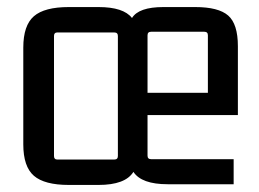

<svg xmlns="http://www.w3.org/2000/svg" viewBox="-20 -517 735 544"><path d="M455 5Q381 5 358 -30Q335 7 259 7H175Q106 7 76 -19Q46 -45 46 -108V-382Q46 -445 76 -471Q106 -497 175 -497H259Q330 -497 354 -466Q373 -497 443 -497H533Q599 -497 626.5 -473Q654 -449 654 -386V-191H398V-76Q398 -66 408 -66H642V5ZM408 -427Q398 -427 398 -417V-254H569V-417Q569 -427 559 -427ZM304 -425H142Q133 -425 133 -415V-75Q133 -65 142 -65H304Q314 -65 314 -75V-415Q314 -425 304 -425Z"/></svg>

Font: Gemunu Libre Medium
Style: Regular
Weight: 500
Designer: Puspanada Ekanayake, Sola Matas, Pathum Egodawatta, Kosala Senevirathne
Foundry: mooniak
Version: Version 1.100